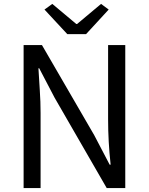

<svg xmlns="http://www.w3.org/2000/svg" viewBox="-20 -964 763 984"><path d="M101 0V-733H195L463 -271L542 -120H547Q534 -238 534 -352V-733H622V0H527L260 -463L181 -614H177Q180 -558 184 -500.5Q188 -443 188 -385V0ZM325 -789 208 -915 248 -944 371 -841H375L498 -944L537 -915L421 -789Z"/></svg>

Font: Gothic Nguyen
Style: Regular
Weight: 400
Designer: MORI Takayuki
Version: Version 1.220;July 21, 2023;FontCreator 14.0.0.2814 64-bit